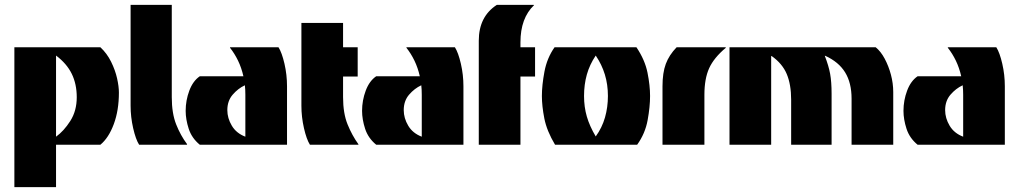

<svg xmlns="http://www.w3.org/2000/svg" viewBox="-20 -594 4175 788"><path d="M39 174V-400H392Q419 -375 436 -340.5Q453 -306 460.5 -272.5Q468 -239 468 -214Q468 -141 447 -84.5Q426 -28 392 0H210V174ZM210 -33Q242 -56 268.5 -97.5Q295 -139 295 -195Q295 -249 274.5 -291Q254 -333 210 -366Z M551 0Q537 -22 526.5 -68Q516 -114 516 -160V-574H685V-195Q685 -129 703 -83.5Q721 -38 748 -2L747 0Z M800 0Q767 -27 754.5 -65.5Q742 -104 742 -139Q742 -182 757 -222Q772 -262 800 -281H979Q971 -316 957 -345Q943 -374 924 -398V-400H1123Q1137 -378 1147.5 -332.5Q1158 -287 1158 -240V0ZM987 -33V-205Q987 -216 986.5 -225.5Q986 -235 985 -244Q957 -231 935 -205.5Q913 -180 913 -142Q913 -109 931.5 -78Q950 -47 987 -33Z M1252 0Q1238 -22 1227.5 -68Q1217 -114 1217 -160V-500H1388V-400H1448V-280H1388V-195Q1388 -129 1406.5 -83.5Q1425 -38 1451 -2V0Z M1524 0Q1491 -27 1478.5 -65.5Q1466 -104 1466 -139Q1466 -182 1481 -222Q1496 -262 1524 -281H1703Q1695 -316 1681 -345Q1667 -374 1648 -398V-400H1847Q1861 -378 1871.5 -332.5Q1882 -287 1882 -240V0ZM1711 -33V-205Q1711 -216 1710.5 -225.5Q1710 -235 1709 -244Q1681 -231 1659 -205.5Q1637 -180 1637 -142Q1637 -109 1655.5 -78Q1674 -47 1711 -33Z M1945 0V-427Q1945 -526 2019 -574H2170L2172 -573Q2116 -520 2116 -420V-400H2176V-280H2116V0Z M2258 0Q2224 -57 2214 -108Q2204 -159 2204 -200Q2204 -244 2214.5 -300Q2225 -356 2256 -400H2592Q2627 -348 2637.5 -295.5Q2648 -243 2648 -200Q2648 -156 2638 -101Q2628 -46 2595 0ZM2425 -34Q2451 -70 2463 -112Q2475 -154 2475 -200Q2475 -247 2462.5 -288Q2450 -329 2425 -366Q2400 -329 2388.5 -288Q2377 -247 2377 -200Q2377 -155 2388.5 -115.5Q2400 -76 2425 -34Z M2699 0V-240Q2699 -295 2712.5 -331.5Q2726 -368 2757 -400H2958L2959 -398Q2910 -357 2890.5 -314Q2871 -271 2871 -205V0Z M2974 0V-400H3574Q3595 -383 3611 -353Q3627 -323 3636.5 -287.5Q3646 -252 3646 -216V0H3475V-189Q3475 -254 3448.5 -297Q3422 -340 3367 -365H3365Q3381 -324 3387 -291Q3393 -258 3393 -209V0H3227V-185Q3227 -247 3209 -290Q3191 -333 3147 -364H3145V0Z M3746 0Q3713 -27 3700.5 -65.5Q3688 -104 3688 -139Q3688 -182 3703 -222Q3718 -262 3746 -281H3925Q3917 -316 3903 -345Q3889 -374 3870 -398V-400H4069Q4083 -378 4093.5 -332.5Q4104 -287 4104 -240V0ZM3933 -33V-205Q3933 -216 3932.5 -225.5Q3932 -235 3931 -244Q3903 -231 3881 -205.5Q3859 -180 3859 -142Q3859 -109 3877.5 -78Q3896 -47 3933 -33Z"/></svg>

Font: Tac One
Style: Regular
Weight: 400
Designer: Oluseyi Olusanya, David Udoh, Eyiyemi Adegbite, Mirko Velimirović
Version: Version 1.003; ttfautohint (v1.8.4.7-5d5b)